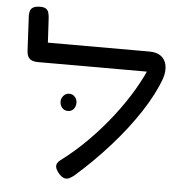

<svg xmlns="http://www.w3.org/2000/svg" viewBox="-53 -790 825 854"><g transform="rotate(5 359.5 -362.5)"><path d="M245 -1Q226 -21 224.5 -36.5Q223 -52 240 -65Q303 -112 359.5 -169Q416 -226 464 -288Q512 -350 548 -411.5Q584 -473 605 -528L665 -470Q639 -397 585.5 -315.5Q532 -234 460.5 -154Q389 -74 309 -4Q298 5 287.5 10Q277 15 266.5 12.5Q256 10 245 -1ZM665 -470 603 -492H104Q78 -492 66 -503Q54 -514 53 -539L45 -695Q45 -708 48.5 -717.5Q52 -727 62.5 -732.5Q73 -738 93 -738Q110 -738 118.5 -732Q127 -726 130 -715.5Q133 -705 134 -691L140 -582H593Q626 -582 645 -568Q664 -554 669.5 -528.5Q675 -503 665 -470ZM255 -287Q239 -287 229 -298.5Q219 -310 219 -327Q219 -341 229.5 -352.5Q240 -364 254 -364Q270 -364 280 -353Q290 -342 290 -326Q290 -310 280.5 -298.5Q271 -287 255 -287Z"/></g></svg>

Font: Fredoka Expanded
Style: Regular
Weight: 400
Width: 7
Designer: Ben Nathan
Foundry: Milena B. Brandão, Ben Nathan
Version: Version 2.001